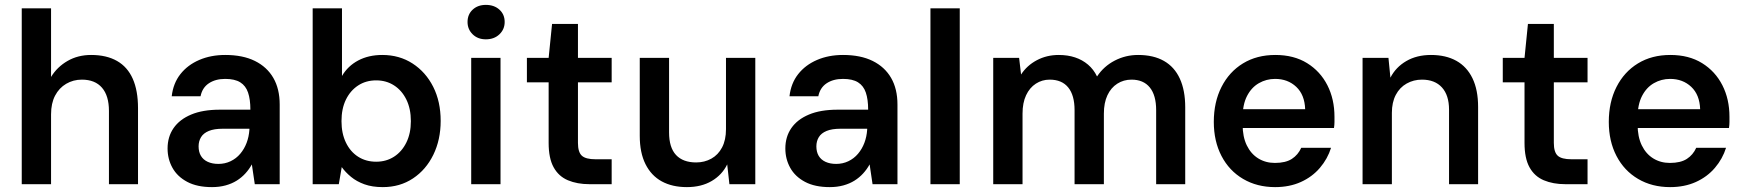

<svg xmlns="http://www.w3.org/2000/svg" viewBox="-20 -754 7146 786"><path d="M69 0V-720H189V-439Q214 -480 256.5 -504.5Q299 -529 353 -529Q416 -529 459 -504.5Q502 -480 523.5 -431.5Q545 -383 545 -311V0H426V-300Q426 -362 397.5 -395Q369 -428 315 -428Q280 -428 251 -411Q222 -394 205.5 -362.5Q189 -331 189 -286V0Z M848 12Q787 12 746.5 -9.5Q706 -31 686 -67Q666 -103 666 -146Q666 -194 690.5 -229.5Q715 -265 762.5 -285Q810 -305 880 -305H1005Q1005 -347 995.5 -375Q986 -403 963.5 -417Q941 -431 902 -431Q862 -431 835 -413Q808 -395 801 -360H683Q689 -413 718.5 -450.5Q748 -488 795.5 -508.5Q843 -529 902 -529Q974 -529 1023.5 -504.5Q1073 -480 1099 -435Q1125 -390 1125 -326V0H1023L1011 -81Q1000 -61 984.5 -44Q969 -27 949 -14.5Q929 -2 903.5 5Q878 12 848 12ZM874 -83Q901 -83 924 -94Q947 -105 963.5 -124.5Q980 -144 989.5 -169Q999 -194 1001 -223V-227H892Q857 -227 835 -218Q813 -209 803 -192.5Q793 -176 793 -155Q793 -132 802.5 -116Q812 -100 830.5 -91.5Q849 -83 874 -83Z M1547 12Q1504 12 1472 0.5Q1440 -11 1417 -30Q1394 -49 1379 -70L1367 0H1260V-720H1380V-443Q1404 -484 1446.5 -506.5Q1489 -529 1545 -529Q1615 -529 1669 -494Q1723 -459 1753.5 -398.5Q1784 -338 1784 -259Q1784 -182 1754 -120.5Q1724 -59 1670.5 -23.5Q1617 12 1547 12ZM1520 -92Q1561 -92 1593 -112.5Q1625 -133 1643.5 -170.5Q1662 -208 1662 -258Q1662 -309 1643.5 -346.5Q1625 -384 1593 -404.5Q1561 -425 1520 -425Q1478 -425 1446 -404Q1414 -383 1396 -346Q1378 -309 1378 -258Q1378 -208 1396 -170.5Q1414 -133 1446 -112.5Q1478 -92 1520 -92Z M1909 0V-517H2029V0ZM1969 -593Q1936 -593 1915 -613.5Q1894 -634 1894 -664Q1894 -695 1915 -714.5Q1936 -734 1969 -734Q2003 -734 2024.5 -714.5Q2046 -695 2046 -664Q2046 -634 2024.5 -613.5Q2003 -593 1969 -593Z M2393 0Q2343 0 2305 -16Q2267 -32 2246.5 -69Q2226 -106 2226 -169V-417H2137V-517H2226L2240 -656H2346V-517H2484V-417H2346V-169Q2346 -131 2362 -116.5Q2378 -102 2418 -102H2484V0Z M2792 12Q2732 12 2689 -11.5Q2646 -35 2622.5 -82Q2599 -129 2599 -198V-517H2719V-212Q2719 -150 2747.5 -119.5Q2776 -89 2830 -89Q2864 -89 2892 -104.5Q2920 -120 2936 -150.5Q2952 -181 2952 -225V-517H3072V0H2966L2957 -81Q2936 -38 2893.5 -13Q2851 12 2792 12Z M3377 12Q3316 12 3275.5 -9.5Q3235 -31 3215 -67Q3195 -103 3195 -146Q3195 -194 3219.5 -229.5Q3244 -265 3291.5 -285Q3339 -305 3409 -305H3534Q3534 -347 3524.5 -375Q3515 -403 3492.5 -417Q3470 -431 3431 -431Q3391 -431 3364 -413Q3337 -395 3330 -360H3212Q3218 -413 3247.5 -450.5Q3277 -488 3324.5 -508.5Q3372 -529 3431 -529Q3503 -529 3552.5 -504.5Q3602 -480 3628 -435Q3654 -390 3654 -326V0H3552L3540 -81Q3529 -61 3513.5 -44Q3498 -27 3478 -14.5Q3458 -2 3432.5 5Q3407 12 3377 12ZM3403 -83Q3430 -83 3453 -94Q3476 -105 3492.5 -124.5Q3509 -144 3518.5 -169Q3528 -194 3530 -223V-227H3421Q3386 -227 3364 -218Q3342 -209 3332 -192.5Q3322 -176 3322 -155Q3322 -132 3331.5 -116Q3341 -100 3359.5 -91.5Q3378 -83 3403 -83Z M3789 0V-720H3909V0Z M4046 0V-517H4152L4160 -449Q4184 -486 4224.5 -507.5Q4265 -529 4314 -529Q4351 -529 4381 -519Q4411 -509 4434 -489.5Q4457 -470 4471 -441Q4499 -483 4543.5 -506Q4588 -529 4639 -529Q4702 -529 4745 -504.5Q4788 -480 4810 -432Q4832 -384 4832 -315V0H4713V-303Q4713 -364 4687 -396Q4661 -428 4612 -428Q4580 -428 4554 -411.5Q4528 -395 4513.5 -364Q4499 -333 4499 -289V0H4379V-303Q4379 -364 4353 -396Q4327 -428 4277 -428Q4246 -428 4220.5 -411.5Q4195 -395 4180.5 -364Q4166 -333 4166 -289V0Z M5200 12Q5126 12 5069 -21.5Q5012 -55 4980.5 -115.5Q4949 -176 4949 -255Q4949 -336 4980.5 -398Q5012 -460 5068.5 -494.5Q5125 -529 5201 -529Q5277 -529 5331 -495.5Q5385 -462 5414 -405Q5443 -348 5443 -276Q5443 -266 5443 -254.5Q5443 -243 5441 -230H5035V-307H5323Q5321 -366 5286.5 -398.5Q5252 -431 5200 -431Q5164 -431 5133.5 -413.5Q5103 -396 5085 -361Q5067 -326 5067 -273V-244Q5067 -194 5084 -159Q5101 -124 5131 -105.5Q5161 -87 5199 -87Q5243 -87 5268.5 -103.5Q5294 -120 5307 -149H5429Q5415 -104 5383.5 -67Q5352 -30 5305.5 -9Q5259 12 5200 12Z M5558 0V-517H5664L5672 -436Q5694 -479 5737 -504Q5780 -529 5838 -529Q5899 -529 5942 -505Q5985 -481 6008 -433.5Q6031 -386 6031 -316V0H5912V-305Q5912 -364 5883 -396Q5854 -428 5801 -428Q5767 -428 5738.5 -412Q5710 -396 5694 -365.5Q5678 -335 5678 -292V0Z M6388 0Q6338 0 6300 -16Q6262 -32 6241.5 -69Q6221 -106 6221 -169V-417H6132V-517H6221L6235 -656H6341V-517H6479V-417H6341V-169Q6341 -131 6357 -116.5Q6373 -102 6413 -102H6479V0Z M6817 12Q6743 12 6686 -21.5Q6629 -55 6597.5 -115.5Q6566 -176 6566 -255Q6566 -336 6597.5 -398Q6629 -460 6685.5 -494.5Q6742 -529 6818 -529Q6894 -529 6948 -495.5Q7002 -462 7031 -405Q7060 -348 7060 -276Q7060 -266 7060 -254.5Q7060 -243 7058 -230H6652V-307H6940Q6938 -366 6903.5 -398.5Q6869 -431 6817 -431Q6781 -431 6750.5 -413.5Q6720 -396 6702 -361Q6684 -326 6684 -273V-244Q6684 -194 6701 -159Q6718 -124 6748 -105.5Q6778 -87 6816 -87Q6860 -87 6885.5 -103.5Q6911 -120 6924 -149H7046Q7032 -104 7000.5 -67Q6969 -30 6922.5 -9Q6876 12 6817 12Z"/></svg>

Font: DM Sans 11pt SemiBold
Style: Regular
Weight: 600
Version: Version 4.004;gftools[0.9.30]